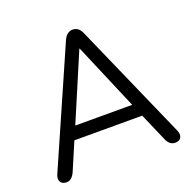

<svg xmlns="http://www.w3.org/2000/svg" viewBox="-127 -841 982 976"><g transform="rotate(-20 364.5 -352.5)"><path d="M72 7Q48 7 39 -9Q30 -25 41 -49L316 -675Q333 -712 365 -712Q397 -712 413 -675L689 -49Q700 -25 691.5 -9Q683 7 660 7Q628 7 613 -30L548 -180H181L117 -30Q100 7 72 7ZM366 -609H364L211 -249H519Z"/></g></svg>

Font: Nunito
Style: Regular
Weight: 400
Designer: Vernon Adams
Foundry: Vernon Adams
Version: Version 3.602